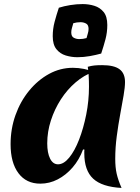

<svg xmlns="http://www.w3.org/2000/svg" viewBox="-20 -890 688 943"><path d="M388 -156Q369 -105 336.5 -67.5Q304 -30 263.5 -9Q223 12 178 12Q109 12 70.5 -39.5Q32 -91 32 -182Q32 -257 56 -324.5Q80 -392 123 -444.5Q166 -497 221 -527Q276 -557 338 -557Q365 -557 392.5 -551.5Q420 -546 439 -537Q393 -521 351.5 -485.5Q310 -450 279 -402Q248 -354 230 -298.5Q212 -243 212 -186Q212 -139 226 -111Q240 -83 265 -83Q293 -83 320 -116Q347 -149 368.5 -204.5Q390 -260 403.5 -327.5Q417 -395 417 -464Q417 -493 415.5 -518.5Q414 -544 411 -562Q429 -567 444 -568.5Q459 -570 482 -570Q540 -570 567 -550Q594 -530 594 -487Q594 -462 587 -421Q580 -380 570.5 -329Q561 -278 553.5 -221.5Q546 -165 546 -110Q546 -68 553 -37Q560 -6 577 33Q481 28 437.5 -12.5Q394 -53 394 -137Q394 -146 394 -149Q394 -152 395 -155ZM405 -703Q408 -715 411.5 -726Q415 -737 415 -748Q415 -768 402.5 -774.5Q390 -781 376 -781Q357 -781 340 -776Q337 -764 333.5 -753Q330 -742 330 -731Q330 -711 342.5 -704.5Q355 -698 369 -698Q388 -698 405 -703ZM477 -627Q452 -620 421.5 -614.5Q391 -609 360 -609Q331 -609 303 -617.5Q275 -626 257 -648.5Q239 -671 239 -712Q239 -748 248 -782Q257 -816 269 -852Q294 -860 325 -865Q356 -870 386 -870Q416 -870 443.5 -861.5Q471 -853 489 -831Q507 -809 507 -767Q507 -731 498 -697Q489 -663 477 -627Z"/></svg>

Font: Merienda ExtraBold
Style: Regular
Weight: 800
Designer: Eduardo Rodriguez Tunni
Foundry: Eduardo Rodriguez Tunni
Version: Version 2.001